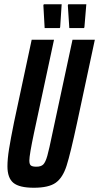

<svg xmlns="http://www.w3.org/2000/svg" viewBox="-20 -875 466 903"><path d="M15 -93Q15 -127 22.5 -174Q30 -221 46 -300L129 -688H234L140 -250Q118 -146 118 -120Q118 -102 125.5 -96.5Q133 -91 151 -91Q173 -91 183.5 -101.5Q194 -112 202.5 -142Q211 -172 227 -250L321 -688H426L343 -300Q311 -151 293 -95Q275 -39 242 -15.5Q209 8 139 8Q71 8 43 -15Q15 -38 15 -93ZM261 -743H190L184 -850L186 -855H270L263 -747ZM375 -743H306L299 -850L301 -855H386L377 -747Z"/></svg>

Font: Saira Ultra Condensed
Style: Bold Italic
Weight: 700
Width: 1
Italic angle: -12°
Designer: Hector Gatti with collaboration of the Omnibus-Type team
Foundry: Omnibus-Type
Version: Version 1.001; ttfautohint (v1.8)